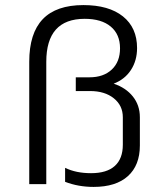

<svg xmlns="http://www.w3.org/2000/svg" viewBox="-20 -724 625 755"><path d="M530 -263V-152Q530 -74 483 -31.5Q436 11 348 11Q288 11 236 -9V-64Q279 -43 338 -43Q400 -43 431.5 -71.5Q463 -100 463 -155V-263Q463 -309 427.5 -337.5Q392 -366 334 -366H278V-420H332Q387 -420 419.5 -450.5Q452 -481 452 -534Q452 -589 415.5 -619.5Q379 -650 313 -650Q162 -650 162 -481V0H95V-481Q95 -593 148 -648.5Q201 -704 308 -704Q408 -704 463.5 -659.5Q519 -615 519 -535Q519 -486 495 -449Q471 -412 427 -395Q475 -379 502.5 -344.5Q530 -310 530 -263Z"/></svg>

Font: KoHo
Style: Regular
Weight: 400
Version: Version 1.000; ttfautohint (v1.6)